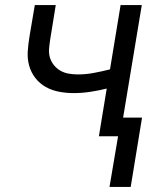

<svg xmlns="http://www.w3.org/2000/svg" viewBox="-20 -540 640 761"><path d="M414 201 448 0H372L403 -189Q371 -181 337.5 -176Q304 -171 272 -171Q242 -171 213.5 -176.5Q185 -182 161 -195.5Q137 -209 120 -231Q103 -253 95.5 -280Q88 -307 90 -336.5Q92 -366 97 -396L118 -520H201L179 -384Q176 -365 174.5 -346.5Q173 -328 178 -311.5Q183 -295 194 -281.5Q205 -268 220 -259.5Q235 -251 253 -248Q271 -245 289 -245Q320 -245 352 -251Q384 -257 416 -265L458 -520H542L468 -74H543L498 201Z"/></svg>

Font: Iosevka SS04 Extended Oblique
Style: Regular
Weight: 400
Width: 7
Italic angle: -9°
Monospace: yes
Designer: Belleve Invis
Foundry: Belleve Invis
Version: Version 19.0.0; ttfautohint (v1.8.4)